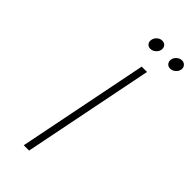

<svg xmlns="http://www.w3.org/2000/svg" viewBox="-273 -916 967 967"><g transform="rotate(45 210.5 -433.0)"><path d="M269 -700H307L167 0H129ZM236 -794Q221 -794 213 -804.5Q205 -815 208 -830Q211 -845 223 -855.5Q235 -866 250 -866Q265 -866 273.5 -855.5Q282 -845 279 -829Q276 -815 263.5 -804.5Q251 -794 236 -794ZM377 -794Q362 -794 354 -804.5Q346 -815 348 -829Q351 -845 363.5 -855.5Q376 -866 391 -866Q405 -866 414 -855.5Q423 -845 420 -829Q417 -815 404.5 -804.5Q392 -794 377 -794Z"/></g></svg>

Font: Albert Sans ExtraLight
Style: Italic
Weight: 250
Italic angle: -11.25°
Designer: Andreas Rasmussen
Foundry: a.Foundry
Version: Version 1.025